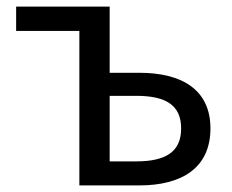

<svg xmlns="http://www.w3.org/2000/svg" viewBox="-20 -563 705 583"><path d="M221 0H403C532 0 619 -53 619 -173C619 -291 532 -342 403 -342H313V-543H29V-469H221ZM313 -73V-272H394C486 -272 530 -242 530 -173C530 -104 486 -73 394 -73Z"/></svg>

Font: Noto Sans JP Regular
Style: Regular
Weight: 400
Designer: Ryoko NISHIZUKA (kana & ideographs); Paul D. Hunt (Latin, Greek & Cyrillic); Wenlong ZHANG (bopomofo); Sandoll Communica
Foundry: Adobe Systems Incorporated
Version: Version 1.004;PS 1.004;hotconv 1.0.82;makeotf.lib2.5.63406